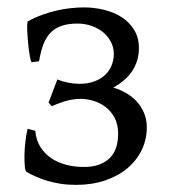

<svg xmlns="http://www.w3.org/2000/svg" viewBox="-20 -489 460 523"><path d="M379.9 -142.1Q379.9 -109.4 366.2 -80.8Q352.5 -52.2 327.4 -31Q302.2 -9.8 266.6 2.4Q231 14.6 187 14.6Q164.1 14.6 144.3 11.5Q124.5 8.3 107.7 3.2Q90.8 -2 76.9 -8.3Q63 -14.6 51.8 -21Q48.8 -23.4 47.6 -35.9Q46.4 -48.3 46.6 -65.7Q46.9 -83 49.1 -102.5Q51.3 -122.1 55.2 -138.2L76.2 -132.8Q78.1 -107.9 89.6 -89.4Q101.1 -70.8 118.9 -58.6Q136.7 -46.4 159.7 -40.3Q182.6 -34.2 208 -34.2Q232.9 -34.2 250.5 -40.8Q268.1 -47.4 279.5 -59.1Q291 -70.8 296.4 -87.4Q301.8 -104 301.8 -124.5Q301.8 -149.9 292.2 -168Q282.7 -186 267.6 -197.5Q252.4 -209 234.4 -214.4Q216.3 -219.7 199.7 -219.7Q187.5 -219.7 175.3 -217.5Q163.1 -215.3 152.6 -211.9Q142.1 -208.5 133.8 -205.1Q125.5 -201.7 121.1 -199.7L112.3 -209.5L136.2 -272.5Q149.4 -267.1 165.3 -263.9Q181.2 -260.7 195.8 -260.7Q221.2 -260.7 239.3 -268.1Q257.3 -275.4 268.6 -287.1Q279.8 -298.8 284.9 -313.2Q290 -327.6 290 -341.8Q290 -359.9 282 -375.2Q273.9 -390.6 260.3 -401.6Q246.6 -412.6 228.8 -418.7Q210.9 -424.8 191.4 -424.8Q166.5 -424.8 148.7 -418.9Q130.9 -413.1 118.4 -400.6Q106 -388.2 98.4 -368.7Q90.8 -349.1 86.4 -322.3L65.9 -319.3Q63.5 -324.2 61.5 -334.5Q59.6 -344.7 58.1 -356.9Q56.6 -369.1 55.7 -381.8Q54.7 -394.5 54.2 -405.3Q53.7 -416 54.2 -423.1Q54.7 -430.2 55.7 -430.7Q73.7 -440.9 93.8 -448.2Q113.8 -455.6 133.8 -460.2Q153.8 -464.8 173.1 -466.8Q192.4 -468.8 209.5 -468.8Q236.3 -468.8 262.9 -462.4Q289.6 -456.1 310.8 -442.6Q332 -429.2 345.2 -408Q358.4 -386.7 358.4 -357.4Q358.4 -325.2 341.8 -298.1Q325.2 -271 288.6 -250.5Q308.1 -244.6 324.7 -234.9Q341.3 -225.1 353.5 -211.4Q365.7 -197.8 372.8 -180.2Q379.9 -162.6 379.9 -142.1Z"/></svg>

Font: Gentium Plus CyrE
Style: Regular
Weight: 400
Designer: J. Victor Gaultney, Annie Olsen, Iska Routamaa, Becca Hirsbrunner
Foundry: SIL International
Version: Version 5.000